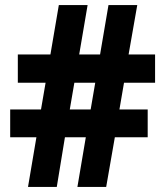

<svg xmlns="http://www.w3.org/2000/svg" viewBox="-20 -734 647 754"><path d="M467 -409 449 -304H560V-195H431L397 0H284L317 -195H235L203 0H90L123 -195H20V-304H141L159 -409H50V-520H178L211 -714H324L291 -520H373L406 -714H519L485 -520H589V-409ZM254 -304H336L354 -409H272Z"/></svg>

Font: Noto Sans SemiCondensed ExtraBold
Style: Regular
Weight: 800
Width: 4
Designer: Monotype Design Team
Foundry: Monotype Imaging Inc.
Version: Version 2.013; ttfautohint (v1.8.4.7-5d5b)